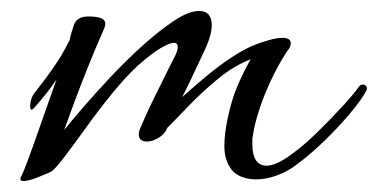

<svg xmlns="http://www.w3.org/2000/svg" viewBox="-20 -317 689 350"><path d="M23 13Q15 13 18 6Q22 -1 32.5 -29.5Q43 -58 56.5 -97Q70 -136 83 -172Q73 -157 61.5 -143Q50 -129 42 -120Q39 -117 38 -117Q35 -117 35 -123Q35 -135 41 -145Q62 -172 73 -187.5Q84 -203 91.5 -215.5Q99 -228 107 -244Q109 -255 114.5 -271Q120 -287 141 -287Q172 -287 172 -274Q172 -270 170 -265.5Q168 -261 166 -256Q154 -229 140 -194Q126 -159 114.5 -128Q103 -97 97 -80Q108 -94 130 -119.5Q152 -145 180.5 -175.5Q209 -206 239.5 -233.5Q270 -261 297 -279Q324 -297 343 -297Q366 -297 366 -271Q366 -251 350 -219Q343 -204 331 -178.5Q319 -153 312 -140Q330 -156 353 -175.5Q376 -195 401.5 -212Q427 -229 449 -237Q454 -239 469 -243.5Q484 -248 495 -248Q510 -248 510 -238Q510 -231 503 -223Q486 -197 472.5 -167.5Q459 -138 451 -112Q443 -86 441 -70Q440 -66 440 -62.5Q440 -59 440 -55Q440 -15 466 -15Q482 -15 507 -32.5Q532 -50 558 -75.5Q584 -101 605.5 -124.5Q627 -148 635 -160Q638 -163 641 -163Q645 -163 647.5 -160Q650 -157 648 -152Q639 -135 617.5 -109.5Q596 -84 569.5 -58.5Q543 -33 518 -15Q505 -5 485.5 2.5Q466 10 446 10Q428 10 413.5 2Q399 -6 392 -28Q389 -37 389 -51Q389 -73 395 -101Q401 -129 408 -148Q413 -162 421.5 -179.5Q430 -197 437 -209Q406 -197 377 -173Q348 -149 324.5 -124.5Q301 -100 285 -84Q281 -73 269.5 -66Q258 -59 248 -59Q233 -59 233 -72Q233 -77 236 -84Q246 -108 258.5 -133.5Q271 -159 281.5 -180Q292 -201 296 -209Q304 -223 304 -231Q304 -239 297 -239Q290 -239 274 -230Q258 -221 232 -198Q211 -179 186 -148.5Q161 -118 138 -86Q115 -54 97.5 -31Q80 -8 73 -4Q67 -1 49.5 6Q32 13 23 13Z"/></svg>

Font: Allura
Style: Regular
Weight: 400
Designer: Robert E. Leuschke
Foundry: Robert E. Leuschke
Version: Version 1.110